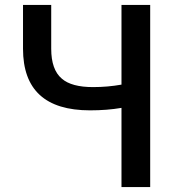

<svg xmlns="http://www.w3.org/2000/svg" viewBox="-20 -756 723 776"><path d="M471 -320Q413 -310 344 -310Q73 -310 73 -559V-736H187V-559Q187 -474 230 -438Q269 -404 356 -404Q415 -404 471 -414V-736H587V0H471Z"/></svg>

Font: Noto Sans S Chinese Medium
Style: Regular
Weight: 500
Designer: Ryoko NISHIZUKA  (kana & ideographs); Paul D. Hunt (Latin, Greek & Cyrillic); Wenlong ZHANG  (bopomofo); Sandoll Communi
Foundry: Adobe Systems Incorporated
Version: Version 1.000;PS 1;hotconv 1.0.78;makeotf.lib2.5.61930